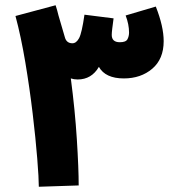

<svg xmlns="http://www.w3.org/2000/svg" viewBox="-20 -707 663 732"><path d="M280 0Q280 -64 273 -175.5Q266 -287 250 -408Q262 -404 276 -404Q329 -404 357 -452Q382 -408 452 -408Q517 -408 560.5 -445Q604 -482 604 -550Q604 -606 574 -682L459 -648Q472 -614 472 -583Q472 -569 466 -557.5Q460 -546 437 -546Q406 -546 406 -574Q406 -582 408 -598.5Q410 -615 413 -637L302 -651Q292 -581 281.5 -561.5Q271 -542 256 -542Q233 -542 227 -566L203 -648Q198 -669 192 -687L39 -646Q60 -568 76.5 -469.5Q93 -371 104.5 -274.5Q116 -178 122 -102.5Q128 -27 128 5Z"/></svg>

Font: Noto Sans Arabic SemiCondensed Extra
Style: Regular
Weight: 800
Width: 4
Designer: Nadine Chahine - Monotype Design Team
Foundry: Monotype Imaging Inc.
Version: Version 1.902